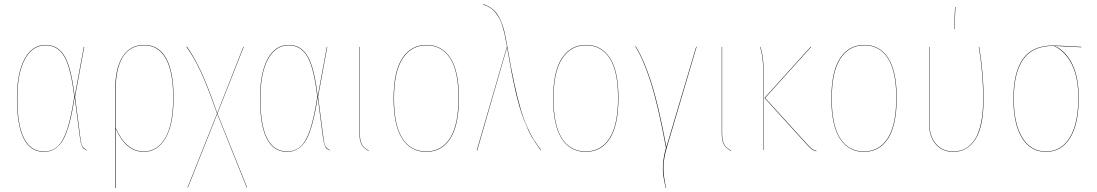

<svg xmlns="http://www.w3.org/2000/svg" viewBox="-20 -752 5496 962"><path d="M209 -526.9Q271 -526.9 304.4 -468.8Q337.9 -410.6 354 -268.1L399.9 -517.1H401.9L356 -267.1L382.8 -60.1Q386.2 -29.8 393.3 -18.3Q400.4 -6.8 415 0V2Q404.8 -2.9 399.4 -7.1Q394 -11.2 388.9 -24.2Q383.8 -37.1 380.9 -60.1L354 -266.1Q331.1 -113.3 296.6 -52.2Q262.2 8.8 200.2 8.8Q64.9 8.8 64.9 -258.8Q64.9 -385.7 103 -456.3Q141.1 -526.9 209 -526.9ZM209 -524.9Q142.6 -524.9 104.7 -455.1Q66.9 -385.3 66.9 -258.8Q66.9 6.8 200.2 6.8Q241.7 6.8 269.3 -19Q296.9 -44.9 316.7 -104.2Q336.4 -163.6 352.1 -267.1Q335.9 -409.2 303 -467Q270 -524.9 209 -524.9Z M702.6 -526.9Q774.9 -526.9 812.3 -460.4Q849.6 -394 849.6 -264.2Q849.6 -127 809.1 -59.1Q768.6 8.8 700.7 8.8Q611.3 8.8 560.1 -106.9V189.9H557.6V-309.1Q557.6 -411.6 595 -469.2Q632.3 -526.9 702.6 -526.9ZM700.7 6.8Q768.1 6.8 807.9 -60.3Q847.7 -127.4 847.7 -264.2Q847.7 -393.1 810.5 -459Q773.4 -524.9 702.6 -524.9Q632.8 -524.9 596.4 -468Q560.1 -411.1 560.1 -309.1V-110.8Q611.8 6.8 700.7 6.8Z M1069.3 -183.1 1218.3 188H1216.3L1068.4 -181.2L921.4 188H919.4L1067.4 -183.1Q1019.5 -320.8 984.9 -394.3Q950.2 -467.8 914.1 -517.1L916.5 -518.1Q952.1 -468.3 986.8 -394.5Q1021.5 -320.8 1068.4 -185.1L1199.2 -517.1H1201.2Z M1426.8 -526.9Q1488.8 -526.9 1522.2 -468.8Q1555.7 -410.6 1571.8 -268.1L1617.7 -517.1H1619.6L1573.7 -267.1L1600.6 -60.1Q1604 -29.8 1611.1 -18.3Q1618.2 -6.8 1632.8 0V2Q1622.6 -2.9 1617.2 -7.1Q1611.8 -11.2 1606.7 -24.2Q1601.6 -37.1 1598.6 -60.1L1571.8 -266.1Q1548.8 -113.3 1514.4 -52.2Q1480 8.8 1418 8.8Q1282.7 8.8 1282.7 -258.8Q1282.7 -385.7 1320.8 -456.3Q1358.9 -526.9 1426.8 -526.9ZM1426.8 -524.9Q1360.4 -524.9 1322.5 -455.1Q1284.7 -385.3 1284.7 -258.8Q1284.7 6.8 1418 6.8Q1459.5 6.8 1487.1 -19Q1514.6 -44.9 1534.4 -104.2Q1554.2 -163.6 1569.8 -267.1Q1553.7 -409.2 1520.8 -467Q1487.8 -524.9 1426.8 -524.9Z M1782.7 -517.1V-86.9Q1782.7 -50.8 1792 -31Q1801.3 -11.2 1827.6 2L1826.7 3.9Q1799.8 -10.7 1790.3 -30.3Q1780.8 -49.8 1780.8 -86.9V-517.1Z M2117.2 -526.9Q2194.3 -526.9 2236.8 -461.2Q2279.3 -395.5 2279.3 -262.2Q2279.3 -125 2236.3 -58.1Q2193.4 8.8 2115.2 8.8Q2037.6 8.8 1994.9 -57.9Q1952.1 -124.5 1952.1 -257.8Q1952.1 -394 1995.8 -460.4Q2039.6 -526.9 2117.2 -526.9ZM1954.1 -257.8Q1954.1 -125 1996.1 -59.1Q2038.1 6.8 2115.2 6.8Q2192.4 6.8 2234.9 -59.8Q2277.3 -126.5 2277.3 -262.2Q2277.3 -394.5 2235.6 -459.7Q2193.8 -524.9 2117.2 -524.9Q2040.5 -524.9 1997.3 -458.7Q1954.1 -392.6 1954.1 -257.8Z M2400.4 -731.9Q2430.7 -721.2 2450.9 -703.9Q2471.2 -686.5 2484.9 -657.5Q2498.5 -628.4 2506.3 -597.2Q2514.2 -565.9 2522.5 -515.1Q2540 -410.2 2557.4 -331.5Q2574.7 -252.9 2589.4 -203.4Q2604 -153.8 2622.6 -113.5Q2641.1 -73.2 2655 -51.5Q2668.9 -29.8 2691.4 0L2689.5 1Q2661.1 -37.1 2644.3 -66.2Q2627.4 -95.2 2605.2 -151.4Q2583 -207.5 2562.7 -296.1Q2542.5 -384.8 2520.5 -515.1L2370.6 2.9L2368.7 2L2519.5 -517.1H2520.5Q2514.6 -550.8 2510 -572.5Q2505.4 -594.2 2498.3 -618.2Q2491.2 -642.1 2483.2 -657.5Q2475.1 -672.9 2463.4 -687.7Q2451.7 -702.6 2436.3 -712.6Q2420.9 -722.7 2400.4 -730Z M2916.5 -526.9Q2993.7 -526.9 3036.1 -461.2Q3078.6 -395.5 3078.6 -262.2Q3078.6 -125 3035.6 -58.1Q2992.7 8.8 2914.6 8.8Q2836.9 8.8 2794.2 -57.9Q2751.5 -124.5 2751.5 -257.8Q2751.5 -394 2795.2 -460.4Q2838.9 -526.9 2916.5 -526.9ZM2753.4 -257.8Q2753.4 -125 2795.4 -59.1Q2837.4 6.8 2914.6 6.8Q2991.7 6.8 3034.2 -59.8Q3076.7 -126.5 3076.7 -262.2Q3076.7 -394.5 3034.9 -459.7Q2993.2 -524.9 2916.5 -524.9Q2839.8 -524.9 2796.6 -458.7Q2753.4 -392.6 2753.4 -257.8Z M3165 -520Q3204.6 -458 3241.9 -343Q3279.3 -228 3318.8 -15.1L3468.3 -518.1L3470.2 -517.1L3321.3 -14.2Q3304.2 43.9 3304.2 89.1Q3304.2 134.3 3317.9 189.9H3315.9Q3306.6 153.8 3303.2 125.5Q3299.8 97.2 3302.7 62.7Q3305.7 28.3 3316.9 -11.2Q3277.3 -225.1 3240 -341.3Q3202.6 -457.5 3163.1 -519Z M3598.1 -517.1V-86.9Q3598.1 -50.8 3607.4 -31Q3616.7 -11.2 3643.1 2L3642.1 3.9Q3615.2 -10.7 3605.7 -30.3Q3596.2 -49.8 3596.2 -86.9V-517.1Z M4044.4 -517.1 3813.5 -261.2 4025.9 -27.8Q4040.5 -11.7 4049.3 -5.4Q4058.1 1 4070.8 3.9L4069.8 5.9Q4056.6 2.9 4047.6 -3.7Q4038.6 -10.3 4024.4 -25.9L3810.5 -261.2L4042.5 -518.1ZM3790.5 -517.1Q3806.6 -465.3 3806.6 -384.8V0H3804.7V-384.8Q3804.7 -463.9 3788.6 -517.1Z M4310.5 -526.9Q4387.7 -526.9 4430.2 -461.2Q4472.7 -395.5 4472.7 -262.2Q4472.7 -125 4429.7 -58.1Q4386.7 8.8 4308.6 8.8Q4231 8.8 4188.2 -57.9Q4145.5 -124.5 4145.5 -257.8Q4145.5 -394 4189.2 -460.4Q4232.9 -526.9 4310.5 -526.9ZM4147.5 -257.8Q4147.5 -125 4189.5 -59.1Q4231.4 6.8 4308.6 6.8Q4385.7 6.8 4428.2 -59.8Q4470.7 -126.5 4470.7 -262.2Q4470.7 -394.5 4429 -459.7Q4387.2 -524.9 4310.5 -524.9Q4233.9 -524.9 4190.7 -458.7Q4147.5 -392.6 4147.5 -257.8Z M4765.1 -716.8H4767.1L4762.2 -606H4760.3ZM4886.2 -517.1Q4908.2 -382.3 4908.2 -257.8Q4908.2 -118.2 4867.4 -54.7Q4826.7 8.8 4756.3 8.8Q4701.2 8.8 4668.2 -29.5Q4635.3 -67.9 4635.3 -132.8V-517.1H4637.2V-132.8Q4637.2 -68.8 4669.7 -31Q4702.1 6.8 4756.3 6.8Q4789.6 6.8 4816.2 -7.3Q4842.8 -21.5 4863.3 -51.8Q4883.8 -82 4895 -134.3Q4906.2 -186.5 4906.2 -257.8Q4906.2 -382.3 4884.3 -517.1Z M5398.4 -517.1V-515.1L5265.1 -522Q5321.3 -495.1 5353 -429.7Q5384.8 -364.3 5384.8 -262.2Q5384.8 -130.4 5341.3 -60.8Q5297.9 8.8 5220.7 8.8Q5144 8.8 5100.8 -60.5Q5057.6 -129.9 5057.6 -257.8Q5057.6 -387.2 5104.7 -455.6Q5151.9 -523.9 5255.9 -523.9Q5289.1 -523.9 5398.4 -517.1ZM5382.8 -262.2Q5382.8 -364.3 5350.6 -429.2Q5318.4 -494.1 5260.7 -522H5255.9Q5153.3 -522 5106.4 -454.1Q5059.6 -386.2 5059.6 -257.8Q5059.6 -131.3 5102.3 -62.3Q5145 6.8 5220.7 6.8Q5296.9 6.8 5339.8 -62.7Q5382.8 -132.3 5382.8 -262.2Z"/></svg>

Font: Fira Sans Compressed Two
Style: Regular
Weight: 100
Width: 1
Designer: Carrois Corporate & Edenspiekermann AG
Foundry: Carrois Corporate GbR & Edenspiekermann AG
Version: Version 4.203;PS 004.203;hotconv 1.0.88;makeotf.lib2.5.64775